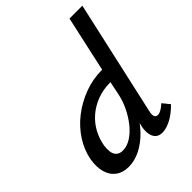

<svg xmlns="http://www.w3.org/2000/svg" viewBox="-205 -821 940 940"><g transform="rotate(-45 265.0 -351.5)"><path d="M133 8Q93 8 66 -12Q39 -32 29 -68Q19 -104 27 -151Q37 -205 68.5 -254Q100 -303 147.5 -340Q195 -377 253.5 -399Q312 -421 377 -421L441 -711H530L396 -111Q392 -93 396 -82Q400 -71 414 -71Q424 -71 436.5 -78Q449 -85 466 -100L496 -63Q460 -27 427 -10.5Q394 6 369 6Q345 6 332 -6.5Q319 -19 315.5 -42Q312 -65 319 -93L352 -243L399 -277Q384 -214 356.5 -161.5Q329 -109 292.5 -71Q256 -33 215 -12.5Q174 8 133 8ZM169 -69Q198 -69 226.5 -87Q255 -105 279.5 -135.5Q304 -166 322 -203Q340 -240 348 -278L369 -381L414 -349H361Q312 -349 271 -333.5Q230 -318 198.5 -291Q167 -264 147.5 -228Q128 -192 121 -151Q118 -130 120.5 -111Q123 -92 135 -80.5Q147 -69 169 -69Z"/></g></svg>

Font: Ysabeau Office SemiBold
Style: Italic
Weight: 600
Italic angle: -12°
Designer: Christian Thalmann (Catharsis Fonts)
Version: Version 2.001;gftools[0.9.30]; featfreeze: tnum,lnum,ss02